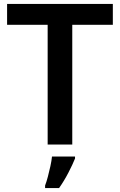

<svg xmlns="http://www.w3.org/2000/svg" viewBox="-20 -734 609 975"><path d="M347 0H222V-608H16V-714H553V-608H347ZM361 71Q349 101 327.5 142.5Q306 184 280 221H209V208Q216 190 223 163.5Q230 137 236 109.5Q242 82 244 61H361Z"/></svg>

Font: Noto Sans New Tai Lue Semibold
Style: Regular
Weight: 400
Designer: Monotype Design Team
Foundry: Monotype Imaging Inc.
Version: Version 2.004; ttfautohint (v1.8.4.7-5d5b)